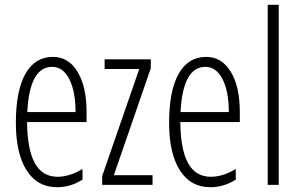

<svg xmlns="http://www.w3.org/2000/svg" viewBox="-20 -780 1267 810"><path d="M221.2 9.8Q137.2 9.8 92 -61.8Q46.9 -133.3 46.9 -261.2Q46.9 -397 87.2 -468.5Q127.4 -540 203.1 -540Q269 -540 307.1 -477.3Q345.2 -414.6 345.2 -308.1V-265.1H94.2Q95.2 -149.4 127 -91.8Q158.7 -34.2 223.1 -34.2Q272.9 -34.2 328.1 -66.9V-22Q277.3 9.8 221.2 9.8ZM200.2 -498Q104.5 -498 95.2 -307.1H298.8Q298.8 -394.5 272.2 -446.3Q245.6 -498 200.2 -498Z M623.5 0H411.1V-37.1L567.4 -488.8H421.4V-529.8H616.2V-492.2L460.4 -41H623.5Z M867.7 9.8Q783.7 9.8 738.5 -61.8Q693.4 -133.3 693.4 -261.2Q693.4 -397 733.6 -468.5Q773.9 -540 849.6 -540Q915.5 -540 953.6 -477.3Q991.7 -414.6 991.7 -308.1V-265.1H740.7Q741.7 -149.4 773.4 -91.8Q805.2 -34.2 869.6 -34.2Q919.4 -34.2 974.6 -66.9V-22Q923.8 9.8 867.7 9.8ZM846.7 -498Q751 -498 741.7 -307.1H945.3Q945.3 -394.5 918.7 -446.3Q892.1 -498 846.7 -498Z M1155.8 0H1109.4V-759.8H1155.8Z"/></svg>

Font: TypoPRO Open Sans Condensed
Style: Regular
Weight: 300
Width: 3
Foundry: Ascender Corporation
Version: Version 1.10